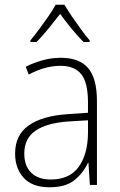

<svg xmlns="http://www.w3.org/2000/svg" viewBox="-20 -784 508 814"><path d="M238 -539Q316 -539 353.5 -495.5Q391 -452 391 -355V0H361L355 -94H353Q334 -52 296.5 -21Q259 10 190 10Q117 10 80.5 -30Q44 -70 44 -133Q44 -212 102 -252.5Q160 -293 267 -300L353 -306V-349Q353 -434 324.5 -469.5Q296 -505 236 -505Q204 -505 171 -496Q138 -487 102 -468L89 -501Q123 -518 160.5 -528.5Q198 -539 238 -539ZM270 -269Q180 -263 131.5 -230.5Q83 -198 83 -133Q83 -80 112.5 -51.5Q142 -23 195 -23Q275 -23 313.5 -76.5Q352 -130 353 -219V-274ZM253 -764Q266 -742 285.5 -713.5Q305 -685 325 -657.5Q345 -630 360 -613V-606H334Q309 -631 282.5 -663.5Q256 -696 235 -725Q213 -697 186.5 -664Q160 -631 135 -606H109V-613Q125 -632 145.5 -659.5Q166 -687 185 -714.5Q204 -742 216 -764Z"/></svg>

Font: Noto Sans Lao Looped SemiCondensed ExtraLight
Style: Regular
Weight: 200
Width: 4
Designer: Mark Frömberg, Ben Mitchell
Foundry: The Fontpad Ltd
Version: Version 1.002; ttfautohint (v1.8.4.7-5d5b)